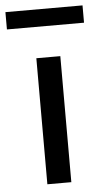

<svg xmlns="http://www.w3.org/2000/svg" viewBox="-95 -740 416 774"><g transform="rotate(-5 113.0 -353.0)"><path d="M65 0V-510H162V0ZM-43 -636V-706H269V-636Z"/></g></svg>

Font: Instrument Sans SemiCondensed Medium
Style: Regular
Weight: 500
Width: 4
Designer: Rodrigo Fuenzalida
Foundry: fragTYPE
Version: Version 1.000;gftools[0.9.28]